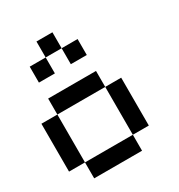

<svg xmlns="http://www.w3.org/2000/svg" viewBox="-205 -1024 1077 1158"><g transform="rotate(-30 333.5 -444.5)"><path d="M111.1 -111.1H0V-444.4H111.1ZM444.4 -444.4H111.1V-555.6H444.4ZM555.6 -111.1H444.4V-444.4H555.6ZM444.4 0H111.1V-111.1H444.4ZM444.4 -666.7H333.3V-777.8H444.4ZM333.3 -777.8H222.2V-888.9H333.3ZM222.2 -666.7H111.1V-777.8H222.2Z"/></g></svg>

Font: Pixeloid Sans
Style: Regular
Weight: 400
Designer: GGBotNet
Foundry: GGBotNet
Version: 0.5